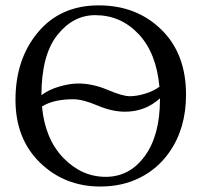

<svg xmlns="http://www.w3.org/2000/svg" viewBox="-20 -678 742 708"><path d="M331.1 -622.1Q249 -622.1 190.9 -548.1Q132.8 -474.1 132.8 -327.1Q160.2 -347.7 199 -358.9Q237.8 -370.1 268.1 -370.1Q321.3 -370.1 376.7 -346.7Q432.1 -323.2 459 -323.2Q483.9 -323.2 514.2 -332.3Q544.4 -341.3 567.9 -357.9Q556.6 -482.9 491 -552.5Q425.3 -622.1 331.1 -622.1ZM666 -329.1Q666 -204.1 604 -116.2Q562 -56.2 496.8 -23.2Q431.6 9.8 350.1 9.8Q218.3 9.8 127.7 -78.1Q37.1 -166 37.1 -310.1Q37.1 -460 120.1 -559.1Q203.1 -658.2 344.2 -658.2Q483.4 -658.2 574.7 -569.1Q666 -480 666 -329.1ZM569.8 -315.4Q515.6 -266.1 440.9 -266.1Q393.1 -266.1 339.1 -289.1Q285.2 -312 250 -312Q177.2 -312 134.8 -285.2Q146 -165.5 213.6 -95.7Q281.2 -25.9 370.1 -25.9Q458 -25.9 513.9 -102.5Q569.8 -179.2 569.8 -310.1Z"/></svg>

Font: Linux Libertine O
Style: Regular
Weight: 400
Designer: Philipp H. Poll
Foundry: Philipp H. Poll
Version: Version 5.3.0